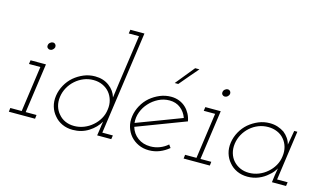

<svg xmlns="http://www.w3.org/2000/svg" viewBox="-88 -1022 2192 1302"><g transform="rotate(15 1008.0 -371.5)"><path d="M38 -27 35 0H219L222 -27H146L195 -375H87L83 -348H163L118 -27ZM173 -504Q171 -493 178 -485.5Q185 -478 195 -478Q206 -478 214.5 -485.5Q223 -493 226 -504Q227 -515 220.5 -523Q214 -531 203 -531Q193 -531 183.5 -523Q174 -515 173 -504Z M662 -47 655 0H754L758 -27H684L786 -750H687L683 -723H755L706 -379Q702 -353 699 -327Q696 -301 692 -276Q679 -322 638 -352.5Q597 -383 539 -383Q497 -383 460 -367.5Q423 -352 392 -326Q362 -300 342 -264Q322 -228 316 -188Q310 -147 320.5 -112Q331 -77 354 -51Q376 -24 409.5 -8.5Q443 7 484 7Q546 7 595 -24Q644 -55 670 -101Q668 -88 665.5 -74.5Q663 -61 662 -47ZM344 -188Q349 -223 366 -253.5Q383 -284 409 -307Q435 -330 467 -343Q499 -356 535 -356Q570 -356 599.5 -342.5Q629 -329 648 -306Q667 -283 675.5 -252.5Q684 -222 679 -188Q675 -153 657.5 -122.5Q640 -92 614 -70Q588 -47 555 -34Q522 -21 487 -21Q452 -21 424 -33.5Q396 -46 377 -69Q357 -91 348 -121.5Q339 -152 344 -188Z M1069 -356Q1114 -356 1146 -331Q1178 -306 1192 -266Q1113 -236 1035.5 -206.5Q958 -177 878 -147Q874 -186 888 -223.5Q902 -261 929 -290Q955 -319 991.5 -337.5Q1028 -356 1069 -356ZM1225 -251Q1220 -279 1207.5 -302.5Q1195 -326 1177 -343Q1157 -362 1130.5 -372.5Q1104 -383 1073 -383Q1032 -383 995 -367.5Q958 -352 927 -326Q897 -300 877 -264Q857 -228 851 -188Q845 -147 855.5 -112Q866 -77 889 -50Q912 -24 945 -8.5Q978 7 1019 7Q1058 7 1093 -7Q1128 -21 1158 -46Q1154 -51 1150.5 -56Q1147 -61 1143 -67Q1118 -45 1087 -33Q1056 -21 1022 -21Q970 -21 933 -48.5Q896 -76 883 -121Q969 -154 1054 -186Q1139 -218 1225 -251ZM1071 -479H1096Q1126 -514 1152 -545.5Q1178 -577 1209 -612H1179Q1152 -579 1125 -545.5Q1098 -512 1071 -479Z M1265 -27 1262 0H1446L1449 -27H1373L1422 -375H1314L1310 -348H1390L1345 -27ZM1400 -504Q1398 -493 1405 -485.5Q1412 -478 1422 -478Q1433 -478 1441.5 -485.5Q1450 -493 1453 -504Q1454 -515 1447.5 -523Q1441 -531 1430 -531Q1420 -531 1410.5 -523Q1401 -515 1400 -504Z M1543 -188Q1537 -147 1547.5 -112Q1558 -77 1581 -51Q1603 -24 1636.5 -8.5Q1670 7 1711 7Q1752 7 1788.5 -8Q1825 -23 1852 -48Q1867 -60 1878 -73.5Q1889 -87 1897 -101Q1895 -88 1892.5 -74.5Q1890 -61 1888 -47L1882 0H1981L1985 -27H1911L1960 -375H1938Q1934 -349 1929 -324Q1924 -299 1920 -274Q1915 -296 1901.5 -316Q1888 -336 1868 -352Q1847 -366 1821.5 -374.5Q1796 -383 1766 -383Q1724 -383 1687 -367.5Q1650 -352 1619 -326Q1589 -300 1569 -264Q1549 -228 1543 -188ZM1571 -188Q1576 -223 1593 -253.5Q1610 -284 1636 -307Q1662 -330 1694 -342.5Q1726 -355 1762 -355Q1796 -355 1825.5 -342.5Q1855 -330 1874 -307Q1894 -284 1902.5 -253.5Q1911 -223 1906 -188Q1902 -153 1884.5 -122.5Q1867 -92 1841 -70Q1815 -47 1782 -34Q1749 -21 1714 -21Q1680 -21 1652 -33.5Q1624 -46 1604 -68Q1584 -90 1575 -121Q1566 -152 1571 -188Z"/></g></svg>

Font: Josefin Slab Thin Light
Style: Italic
Weight: 300
Italic angle: -12°
Version: Version 2.000